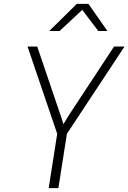

<svg xmlns="http://www.w3.org/2000/svg" viewBox="-20 -970 662 990"><path d="M231 0 275 -280 122 -730H172L284 -400Q292 -378 298 -359Q304 -340 307 -330Q313 -339 324.5 -358.5Q336 -378 351 -400L568 -730H622L325 -280L281 0ZM234 -810 376 -950H436L534 -810H487L404 -919L287 -810Z"/></svg>

Font: NKDuy Mono Thin
Style: Italic
Weight: 100
Italic angle: -9°
Monospace: yes
Designer: NKDuy
Foundry: NKDuy
Version: Version 2.251; ttfautohint (v1.8.4.7-5d5b)